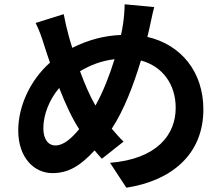

<svg xmlns="http://www.w3.org/2000/svg" viewBox="-20 -817 1040 895"><path d="M699 -784 561 -797C561 -774 558 -731 553 -702C551 -687 548 -671 544 -654C467 -651 393 -632 317 -594C310 -615 304 -636 299 -655C291 -685 283 -718 277 -751L146 -710C164 -674 175 -642 186 -606C195 -579 203 -552 213 -525C122 -445 65 -323 65 -209C65 -80 141 -10 224 -10C298 -10 354 -43 421 -116C431 -103 443 -90 455 -77L556 -157C537 -175 519 -196 501 -217C558 -304 602 -419 637 -535C737 -508 799 -425 799 -314C799 -189 712 -76 493 -58L569 58C777 26 928 -95 928 -307C928 -482 824 -609 667 -645C670 -658 673 -670 676 -683C682 -708 691 -757 699 -784ZM182 -219C182 -281 209 -352 256 -407C285 -332 317 -264 349 -215C312 -170 275 -139 239 -139C203 -139 182 -170 182 -219ZM353 -485C400 -513 453 -534 514 -541C491 -467 461 -389 425 -325C401 -365 376 -423 353 -485Z"/></svg>

Font: Noto Sans HK
Style: Bold
Weight: 700
Designer: Ryoko NISHIZUKA 西塚涼子 (kana, bopomofo & ideographs); Paul D. Hunt (Latin, Greek & Cyrillic); Sandoll Communications 산돌커뮤니
Foundry: Adobe
Version: Version 2.002;hotconv 1.0.116;makeotfexe 2.5.65601